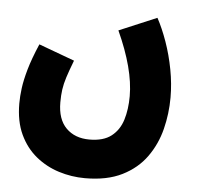

<svg xmlns="http://www.w3.org/2000/svg" viewBox="-47 -433 729 711"><g transform="rotate(5 317.0 -77.5)"><path d="M28 -25Q28 -51 32 -81.5Q36 -112 47.5 -152.5Q59 -193 83 -249L216 -200Q201 -161 193 -136Q185 -111 182 -89.5Q179 -68 179 -42Q179 21 211.5 53.5Q244 86 298 86Q350 86 379.5 63Q409 40 421 1Q433 -38 433 -87Q433 -188 370 -326L510 -385Q530 -348 547 -300Q564 -252 574 -199Q584 -146 584 -95Q584 -35 569.5 22.5Q555 80 521.5 127Q488 174 432 202Q376 230 294 230Q244 230 196.5 215Q149 200 111 169Q73 138 50.5 90Q28 42 28 -25Z"/></g></svg>

Font: Noto Sans Arabic ExtCond ExtBd
Style: Regular
Weight: 800
Width: 2
Designer: Monotype Design Team, Nadine Chahine, Nizar Qandah and Khaled Hosny
Foundry: Monotype Imaging Inc.
Version: Version 2.012; ttfautohint (v1.8.4.7-5d5b)